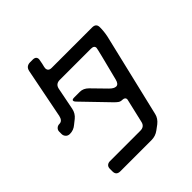

<svg xmlns="http://www.w3.org/2000/svg" viewBox="-230 -926 1188 1188"><g transform="rotate(-45 364.0 -332.0)"><path d="M106 70Q106 104 141 104H414Q449 104 477 83L508 60Q537 37 544 6L674 -541Q678 -560 680 -578.5Q682 -597 682 -616Q682 -649 647 -649H293Q263 -649 263 -676Q263 -682 270 -709Q276 -739 276 -742Q276 -768 246 -768H223Q207 -768 196 -760Q185 -752 181 -734L116 -405Q108 -370 82 -370Q67 -370 57 -360.5Q47 -351 47 -337V-316Q47 -302 57 -291Q67 -280 84 -280Q117 -280 142 -302L171 -325Q197 -346 204 -380L233 -527Q237 -545 248 -553Q259 -561 275 -561H549Q577 -561 577 -540Q577 -531 522 -317Q514 -285 494 -285Q476 -285 453 -308L367 -396Q342 -421 312 -421H262Q243 -421 243 -412Q243 -404 251 -396L415 -226Q427 -214 437 -207Q447 -200 462 -200Q474 -200 481 -194Q488 -188 486 -177L449 -18Q441 14 406 14H141Q125 14 115.5 22.5Q106 31 106 48Z"/></g></svg>

Font: WD-XL Lubrifont TC
Style: Regular
Weight: 400
Designer: [WD-XL Lubrifont] Copyright 2020-2022 (c) NightFurySL2001, Skr-ZERO; [ZCOOL QingKe HuangYou] Copyright 2018-2022 (c) The
Version: Version 2.001;hotconv 1.1.1;makeotfexe 2.6.0